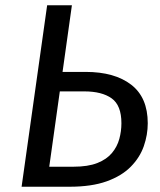

<svg xmlns="http://www.w3.org/2000/svg" viewBox="-20 -709 608 729"><path d="M62 0 159 -689H253L167 -76H259Q314 -76 349.5 -90Q385 -104 405 -128Q425 -152 433 -181.5Q441 -211 441 -241Q441 -309 404 -335.5Q367 -362 300 -362H191L201 -436H305Q415 -436 478 -387.5Q541 -339 541 -241Q541 -197 526 -154Q511 -111 476.5 -76Q442 -41 385 -20.5Q328 0 244 0Z"/></svg>

Font: Fira Sans Variable
Style: Italic
Weight: 397
Italic angle: -8°
Designer: Carrois Corporate & Edenspiekermann AG
Foundry: Carrois Corporate GbR & Edenspiekermann AG
Version: Version 4.202